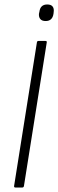

<svg xmlns="http://www.w3.org/2000/svg" viewBox="-20 -838 260 858"><path d="M49 0Q42 0 43 -7L145 -649Q146 -655 152 -655H183Q190 -655 189 -649L87 -7Q86 0 79 0ZM184 -744Q168 -744 160.5 -752.5Q153 -761 154 -776L156 -785Q160 -818 191 -818Q208 -818 215 -809Q222 -800 220 -785L219 -776Q214 -744 184 -744Z"/></svg>

Font: Sofia Sans Condensed Light
Style: Italic
Weight: 300
Italic angle: -9°
Version: Version 4.100